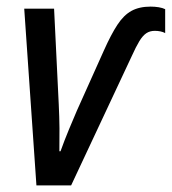

<svg xmlns="http://www.w3.org/2000/svg" viewBox="-20 -564 522 584"><path d="M90.8 0 53.7 -537.6H144.5L158.7 -246.6Q160.6 -207 160.9 -173.8Q161.1 -140.6 160.6 -104H164.1Q175.8 -136.7 189.7 -170.2Q203.6 -203.6 213.9 -227.5L295.9 -410.2Q317.9 -459.5 337.2 -488.8Q356.4 -518.1 380.1 -531Q403.8 -543.9 438 -543.9Q450.7 -543.9 462.6 -542Q474.6 -540 482.4 -536.1V-463.4Q476.1 -466.8 468 -468.5Q460 -470.2 450.7 -470.2Q436 -470.2 425 -462.9Q414.1 -455.6 403.8 -438.7Q393.6 -421.9 380.4 -392.6L196.3 0Z"/></svg>

Font: Open Sans SemiCondensed Medium
Style: Italic
Weight: 500
Width: 4
Italic angle: -12°
Designer: Monotype Design Team
Foundry: Monotype Imaging Inc.
Version: Version 3.000